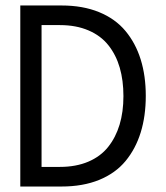

<svg xmlns="http://www.w3.org/2000/svg" viewBox="-20 -680 606 700"><path d="M54 -660H204.5Q282 -660 341.2 -635.8Q400.5 -611.5 437.5 -567Q474.5 -522.5 493 -463Q511.5 -403.5 511.5 -330.5Q511.5 -257 493 -197.2Q474.5 -137.5 437.8 -93Q401 -48.5 341.8 -24.2Q282.5 0 204.5 0H54ZM131.5 -588.5V-71.5H198.5Q257 -71.5 301.8 -90.5Q346.5 -109.5 374.2 -144.2Q402 -179 416 -225.5Q430 -272 430 -329.5Q430 -387 416.5 -433.5Q403 -480 375.2 -515Q347.5 -550 302.5 -569.2Q257.5 -588.5 198.5 -588.5Z"/></svg>

Font: League Spartan
Style: Regular
Weight: 350
Foundry: The League of Moveable Type
Version: Version 2.002